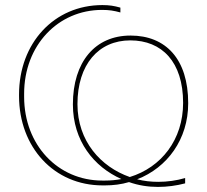

<svg xmlns="http://www.w3.org/2000/svg" viewBox="-20 -736 816 756"><path d="M454 -706C429 -713 411 -716 383 -716C193 -716 55 -566 55 -364V-358C55 -156 193 -6 384 -6H393C426 -6 458 -10 488 -19C525 -6 563 0 602 0C638 0 675 -5 709 -14V-35C675 -25 639 -20 603 -20C575 -20 547 -23 520 -30C639 -76 721 -188 721 -329V-330C721 -503 633 -596 494 -596C355 -596 267 -493 267 -325C267 -181 350 -79 458 -31C437 -27 416 -25 394 -25H383C208 -25 75 -165 75 -355V-367C75 -557 208 -697 382 -697C410 -697 428 -694 454 -687ZM491 -39C377 -79 285 -180 285 -326C285 -482 368 -577 493 -577C618 -577 701 -492 701 -331C701 -186 615 -77 491 -39Z"/></svg>

Font: Fixel Display Thin
Style: Regular
Weight: 100
Designer: AlfaBravo + MacPaw
Foundry: Kyrylo Tkachov, Marchela Mozhyna, Serhii Makarenko, Maria Weinstein, Zakhar Kryvoshyya
Version: Version 1.211